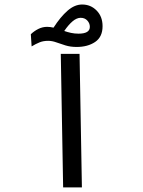

<svg xmlns="http://www.w3.org/2000/svg" viewBox="-20 -819 626 839"><path d="M255.9 0 245.6 -583.5H327.6L337.9 0ZM314.9 -613.8Q288.1 -613.8 266.1 -620.6Q244.1 -627.4 225.8 -634Q207.5 -640.6 190.4 -640.6Q169.4 -640.6 153.1 -634Q136.7 -627.4 118.2 -616.2L114.7 -669.4Q128.9 -683.1 147.2 -692.4Q165.5 -701.7 186 -701.7Q199.2 -701.7 213.9 -698.2Q244.1 -745.1 275.1 -772.2Q306.2 -799.3 338.9 -799.3Q376.5 -799.3 402.3 -772.9Q428.2 -746.6 428.2 -704.6Q428.2 -657.7 395.8 -635.7Q363.3 -613.8 314.9 -613.8ZM260.7 -683.6Q274.9 -678.7 290.3 -675.3Q305.7 -671.9 323.2 -671.9Q372.6 -671.9 372.6 -701.7Q372.6 -717.3 361.6 -729.2Q350.6 -741.2 332.5 -741.2Q315.4 -741.2 297.4 -726.1Q279.3 -710.9 260.7 -683.6Z"/></svg>

Font: Cascadia Mono SemiLight
Style: Regular
Weight: 350
Monospace: yes
Designer: Aaron Bell
Foundry: Saja Typeworks
Version: Version 2404.023; ttfautohint (v1.8.4)